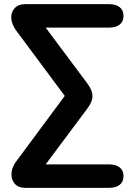

<svg xmlns="http://www.w3.org/2000/svg" viewBox="-20 -725 640 925"><path d="M102 180Q68 180 50.5 159.5Q33 139 35.5 108Q38 77 63 46L292 -263L63 -571Q37 -604 34.5 -634.5Q32 -665 50 -685Q68 -705 102 -705H505Q538 -705 556.5 -690.5Q575 -676 575 -648Q575 -621 556.5 -606.5Q538 -592 505 -592H200L397 -328Q425 -292 425.5 -263Q426 -234 397 -197L200 67H505Q538 67 556.5 81.5Q575 96 575 123Q575 151 556.5 165.5Q538 180 505 180Z"/></svg>

Font: Chiron GoRound TC SB
Style: Regular
Weight: 500
Designer: Ryoko NISHIZUKA 西塚涼子 (kana, bopomofo & ideographs); Paul D. Hunt (Latin, Greek & Cyrillic); Sandoll Communications 산돌커뮤니
Foundry: Adobe
Version: Version 1.000;hotconv 1.1.1;makeotfexe 2.6.0